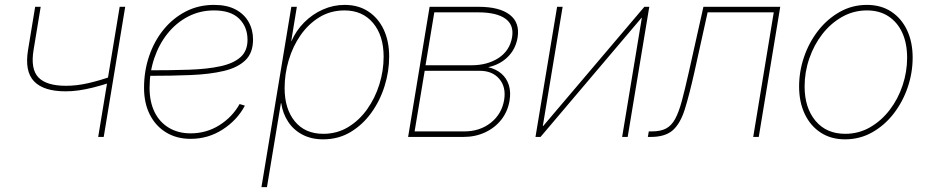

<svg xmlns="http://www.w3.org/2000/svg" viewBox="-20 -557 3774 781"><path d="M247.1 -185.5Q157.2 -185.5 118.4 -226.3Q79.6 -267.1 94.2 -354.5L123 -529.3H145.5L116.7 -354.5Q103.5 -275.9 136.5 -241.9Q169.4 -208 248.5 -208Q292 -208 339.1 -218.8Q386.2 -229.5 438 -248L433.6 -222.7Q391.1 -209 358.6 -200.9Q326.2 -192.9 299.6 -189.2Q272.9 -185.5 247.1 -185.5ZM379.4 0 466.8 -529.3H489.3L401.9 0Z M755.4 7.8Q698.7 7.8 656 -18.1Q613.3 -43.9 589.6 -90.6Q565.9 -137.2 565.9 -199.7Q565.9 -268.1 586.7 -329.1Q607.4 -390.1 645.5 -436.8Q683.6 -483.4 735.6 -510.3Q787.6 -537.1 850.6 -537.1Q902.8 -537.1 938 -518.6Q973.1 -500 991.2 -468Q1009.3 -436 1009.3 -396Q1009.3 -341.8 978 -311.8Q946.8 -281.7 890.1 -268.3Q833.5 -254.9 755.4 -251.7Q677.2 -248.5 583 -248.5V-271Q674.3 -271 748.5 -273.4Q822.8 -275.9 876 -287.4Q929.2 -298.8 958 -324.2Q986.8 -349.6 986.8 -395Q986.8 -447.8 952.6 -481.2Q918.5 -514.6 850.6 -514.6Q793 -514.6 744.9 -489.5Q696.8 -464.4 661.9 -420.9Q627 -377.4 607.7 -320.6Q588.4 -263.7 588.4 -199.7Q588.4 -143.1 608.6 -101.6Q628.9 -60.1 666.7 -37.4Q704.6 -14.6 755.4 -14.6Q819.8 -14.6 872.6 -47.9Q925.3 -81.1 954.6 -133.8L976.1 -127.4Q945.3 -68.8 886.2 -30.5Q827.1 7.8 755.4 7.8Z M1043.5 204.1 1165 -529.3H1187.5L1164.6 -389.6H1165.5Q1184.6 -433.1 1217.8 -466.3Q1251 -499.5 1293.5 -518.3Q1335.9 -537.1 1381.8 -537.1Q1437.5 -537.1 1478 -510.5Q1518.6 -483.9 1540.8 -436.8Q1563 -389.6 1563 -326.7Q1563 -266.1 1544.2 -206.3Q1525.4 -146.5 1490 -97.7Q1454.6 -48.8 1405.3 -19.5Q1356 9.8 1294.4 9.8Q1247.1 9.8 1210.9 -9Q1174.8 -27.8 1152.6 -61Q1130.4 -94.2 1124 -137.2H1122.6L1065.9 204.1ZM1294.9 -12.7Q1351.1 -12.7 1396.2 -40Q1441.4 -67.4 1473.6 -112.8Q1505.9 -158.2 1523.2 -213.9Q1540.5 -269.5 1540.5 -326.2Q1540.5 -412.1 1497.6 -463.4Q1454.6 -514.6 1381.3 -514.6Q1324.7 -514.6 1279.5 -487.1Q1234.4 -459.5 1202.6 -413.8Q1170.9 -368.2 1154.3 -312Q1137.7 -255.9 1137.7 -198.7Q1137.7 -114.3 1179.2 -63.5Q1220.7 -12.7 1294.9 -12.7Z M1640.1 0 1727.5 -529.3H1926.8Q2011.7 -529.3 2053.5 -497.1Q2095.2 -464.8 2085.4 -404.3Q2077.6 -357.4 2045.7 -325.7Q2013.7 -293.9 1965.8 -283.7Q1998.5 -275.9 2019.8 -257.3Q2041 -238.8 2049.8 -210.9Q2058.6 -183.1 2052.7 -147.5Q2045.4 -103.5 2019.3 -70.3Q1993.2 -37.1 1953.4 -18.6Q1913.6 0 1865.2 0ZM1666.5 -22.5H1868.7Q1931.6 -22.5 1976.3 -57.6Q2021 -92.8 2030.8 -150.9Q2039.1 -203.1 2011 -236.1Q1982.9 -269 1931.6 -269H1707.5ZM1710.9 -291.5H1897.5Q1962.9 -291.5 2008.3 -321.3Q2053.7 -351.1 2063 -405.8Q2071.3 -456.1 2035.2 -481.4Q1999 -506.8 1924.3 -506.8H1746.6Z M2533.2 0H2510.7L2590.8 -484.4H2589.4L2178.7 0H2158.2L2246.1 -529.3H2268.6L2188 -44.4H2189.5L2601.1 -529.3H2621.1Z M2615.2 0 2619.1 -22.5H2630.9Q2667 -22.5 2689.2 -34.2Q2711.4 -45.9 2726.3 -73.2Q2741.2 -100.6 2753.7 -147Q2766.1 -193.4 2781.7 -262.7L2841.3 -529.3H3153.8L3066.4 0H3043.9L3127.4 -506.8H2858.4L2804.2 -261.7Q2783.7 -170.4 2765.6 -112.5Q2747.6 -54.7 2716.8 -27.3Q2686 0 2627 0Z M3417.5 9.8Q3360.4 9.8 3318.4 -17.6Q3276.4 -44.9 3253.4 -93.5Q3230.5 -142.1 3230.5 -205.1Q3230.5 -266.6 3250.7 -325.7Q3271 -384.8 3308.1 -432.4Q3345.2 -480 3395.8 -508.5Q3446.3 -537.1 3506.3 -537.1Q3563.5 -537.1 3605.2 -509.8Q3647 -482.4 3669.7 -434.1Q3692.4 -385.7 3692.4 -322.8Q3692.4 -261.2 3672.4 -202.1Q3652.3 -143.1 3615.5 -95.2Q3578.6 -47.4 3528.1 -18.8Q3477.5 9.8 3417.5 9.8ZM3418 -12.7Q3473.1 -12.7 3519.3 -39.3Q3565.4 -65.9 3599.4 -110.4Q3633.3 -154.8 3651.6 -210Q3669.9 -265.1 3669.9 -322.3Q3669.9 -380.4 3650.4 -423.3Q3630.9 -466.3 3594.2 -490.5Q3557.6 -514.6 3506.3 -514.6Q3452.1 -514.6 3405.8 -488.5Q3359.4 -462.4 3325.2 -418.5Q3291 -374.5 3272 -319.1Q3252.9 -263.7 3252.9 -205.6Q3252.9 -118.7 3297.1 -65.7Q3341.3 -12.7 3418 -12.7Z"/></svg>

Font: Inter 24pt Thin
Style: Italic
Weight: 250
Italic angle: -9.3988°
Version: Version 4.001;git-66647c0bb